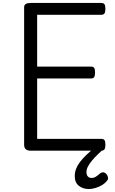

<svg xmlns="http://www.w3.org/2000/svg" viewBox="-20 -1018 776 1297"><path d="M187 0Q165 0 154 -10Q143 -20 143 -40V-970Q143 -984 154 -991Q165 -998 187 -998H664Q679 -998 685.5 -989.5Q692 -981 692 -958Q692 -936 685.5 -927Q679 -918 664 -918H231V-568H595Q610 -568 616 -559.5Q622 -551 622 -528Q622 -506 616 -497Q610 -488 595 -488H231V-80H664Q679 -80 685.5 -71.5Q692 -63 692 -40Q692 -18 685.5 -9Q679 0 664 0ZM580 259Q540 259 512.5 237Q485 215 485 172Q485 146 494 122.5Q503 99 520.5 76Q538 53 563.5 28.5Q589 4 623 -23L685 -24V-15Q662 4 641 24.5Q620 45 602.5 65.5Q585 86 574.5 106Q564 126 564 144Q564 164 573.5 174Q583 184 598 184Q614 184 627 176Q640 168 658 152Q665 147 674.5 146Q684 145 695 154Q705 163 708.5 176Q712 189 707 197Q694 217 671.5 231Q649 245 624.5 252Q600 259 580 259Z"/></svg>

Font: Playwrite NG Modern
Style: Regular
Weight: 400
Designer: Veronika Burian, José Scaglione
Foundry: TypeTogether
Version: Version 1.002